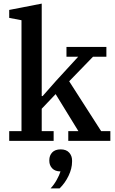

<svg xmlns="http://www.w3.org/2000/svg" viewBox="-20 -780 637 1063"><path d="M31 -54H99V-668L31 -681V-725L211 -760V-248H216L290 -332L413 -466H348V-520H569V-466H495L363 -330L540 -54H591V0H358V-54H414L288 -259L211 -178V-54H277V0H31ZM260 263Q279 243 294 216Q309 189 315 169Q285 169 269 152Q253 135 253 110V107Q253 81 269 64Q285 47 316 47Q347 47 363 65Q379 83 379 108V115Q379 153 359.5 193.5Q340 234 310 263H260Z"/></svg>

Font: IBM Plex Serif Medm
Style: Regular
Weight: 500
Designer: Mike Abbink, Paul van der Laan, Pieter van Rosmalen
Foundry: Bold Monday
Version: Version 3.001